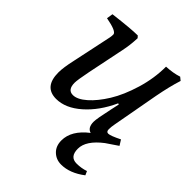

<svg xmlns="http://www.w3.org/2000/svg" viewBox="-201 -598 922 922"><g transform="rotate(45 260.5 -136.5)"><path d="M484 149 493 169Q433 215 374 215Q340 215 316.5 192.5Q293 170 293 132Q293 64 367 7Q339 -1 339 -41Q339 -62 356 -139L366 -185L360 -187Q320 -99 258.5 -45Q197 9 134 9Q52 9 52 -89Q52 -122 65 -180L108 -383Q110 -393 110 -404Q110 -424 33 -438L38 -470Q151 -484 196 -484L205 -474Q203 -424 194 -383L155 -193Q142 -128 142 -109Q142 -61 178 -61Q208 -61 245 -93.5Q282 -126 316 -181Q350 -236 374 -315.5Q398 -395 398 -474Q444 -476 480 -488L496 -475Q478 -419 463 -340L420 -104Q416 -84 416 -67Q416 -50 429 -50Q444 -50 492 -74L509 -47Q501 -41 481 -28Q461 -15 450 -7Q377 49 377 104Q377 159 423 159Q455 159 484 149Z"/></g></svg>

Font: Poly
Style: Italic
Weight: 400
Italic angle: -10°
Designer: Nicolas Silva
Foundry: Jose Nicolas Silva Schwarzenberg
Version: Version 1.003